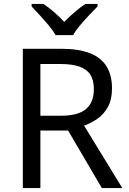

<svg xmlns="http://www.w3.org/2000/svg" viewBox="-20 -964 662 984"><path d="M294 -714Q383 -714 440.5 -691.5Q498 -669 526 -624Q554 -579 554 -511Q554 -454 533 -416Q512 -378 479.5 -355.5Q447 -333 411 -320L607 0H502L329 -295H187V0H97V-714ZM289 -636H187V-371H294Q381 -371 421 -405.5Q461 -440 461 -507Q461 -554 442.5 -582Q424 -610 386 -623Q348 -636 289 -636ZM265 -784Q252 -807 230 -833.5Q208 -860 184 -886Q160 -912 142 -931V-944H202Q228 -927 256 -903Q284 -879 309 -852Q336 -879 364 -903Q392 -927 418 -944H480V-931Q461 -912 436.5 -886Q412 -860 389.5 -833.5Q367 -807 355 -784Z"/></svg>

Font: Noto Sans Canadian Aboriginal
Style: Regular
Weight: 400
Designer: Monotype Design Team, Typotheque's Kevin King
Foundry: Monotype Imaging Inc.
Version: Version 2.002